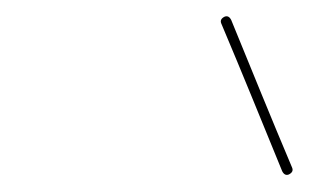

<svg xmlns="http://www.w3.org/2000/svg" viewBox="-20 -528 394 230"><path d="M249 -508Q254 -510 257 -504Q275 -460 293 -416Q311 -372 330 -327Q330 -327 330 -327Q330 -327 330 -327Q332 -322 326 -319Q321 -317 318 -323Q300 -367 282 -411Q264 -455 245 -500Q243 -505 249 -508Z"/></svg>

Font: FRB American Cursive Guidelines Arrows Thin
Style: Italic
Weight: 100
Italic angle: -25°
Version: Version 2.0;Modular Font Editor K font №1